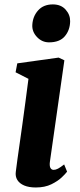

<svg xmlns="http://www.w3.org/2000/svg" viewBox="-20 -820 356 850"><path d="M138.5 10Q108 10 87.2 1.2Q66.5 -7.5 56.8 -23.2Q47 -39 50 -60Q52.5 -82 57 -113.5Q61.5 -145 67 -184Q72.5 -223 79 -269Q85.5 -315 92.2 -366Q99 -417 106 -471L49 -500L56.5 -539.5L239.5 -565L265 -553L201 -104.5Q198.5 -86.5 203 -77.2Q207.5 -68 217.5 -68Q226.5 -68 237 -73.5Q247.5 -79 264 -92L277 -60Q271 -52 253.8 -35.2Q236.5 -18.5 207.5 -4.2Q178.5 10 138.5 10ZM197 -632.5Q166 -632.5 143.8 -656Q121.5 -679.5 123 -709.5Q125 -747.5 148.8 -774Q172.5 -800.5 214 -800.5Q250 -800.5 270.5 -777.5Q291 -754.5 290.5 -726Q290 -687 267.2 -659.8Q244.5 -632.5 197 -632.5Z"/></svg>

Font: Merriweather 24pt ExtraBold
Style: Italic
Weight: 800
Italic angle: -7.8°
Version: Version 2.101